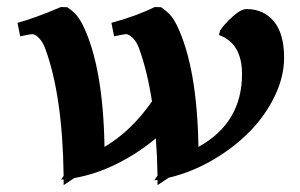

<svg xmlns="http://www.w3.org/2000/svg" viewBox="-20 -517 870 557"><path d="M427.7 6.3 437 -7.8Q436 -64.9 432.1 -115.7Q382.3 -73.7 320.8 -42.7Q259.3 -11.7 195.8 -0.5L164.6 20V3.4Q163.1 3.9 160.6 3.9Q158.2 3.9 157.2 4.4L164.6 -6.8Q161.6 -240.7 110.4 -378.4Q103.5 -396 92.8 -407Q82 -418 72.8 -418Q68.4 -418 38.6 -411.6L30.8 -450.7Q80.1 -463.9 156.7 -496.6L174.8 -496.1Q191.9 -484.9 201.7 -473.4Q211.4 -461.9 221.2 -442.4Q279.3 -321.8 283.2 -90.8Q360.8 -136.7 420.9 -222.7Q407.2 -312 382.8 -378.4Q376.5 -395.5 365.2 -406.7Q354 -418 345.2 -418Q340.8 -418 311 -411.6L303.2 -450.7Q376.5 -470.7 428.7 -496.6L447.3 -496.1Q464.4 -484.4 474.4 -472.9Q484.4 -461.4 493.7 -442.4Q551.8 -321.3 555.7 -90.8Q682.1 -160.6 682.1 -302.2Q682.1 -391.1 615.2 -415.5L618.7 -428.7Q631.3 -447.8 655.3 -469.2Q679.2 -490.7 695.3 -490.7Q744.6 -490.7 774.4 -455.1Q804.2 -419.4 804.2 -349.6Q804.2 -294.4 776.9 -237.8Q749.5 -181.2 703.9 -134.8Q658.2 -88.4 596.9 -52.7Q535.6 -17.1 469.7 -1.5L437 20V4.9Q433.6 5.4 427.7 6.3Z"/></svg>

Font: Flanker
Style: Bold Italic
Weight: 700
Italic angle: -12°
Designer: Flanker
Version: Version 2.000